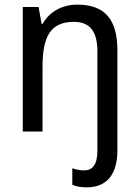

<svg xmlns="http://www.w3.org/2000/svg" viewBox="-20 -566 599 826"><path d="M353 240C443 240 485 180 485 81V-350C485 -481 432 -546 313 -546C250 -546 194 -518 163 -463H159L146 -536H78V0H163V-279C163 -410 198 -472 298 -472C367 -472 399 -430 399 -345V83C399 145 376 167 342 167C322 167 307 163 291 158V229C307 236 327 240 353 240Z"/></svg>

Font: Noto Sans Georgian SemiCondensed
Style: Regular
Weight: 400
Width: 4
Designer: Monotype Design Team, Akaki Razmadze
Foundry: Google LLC
Version: Version 2.005